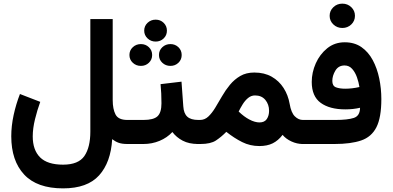

<svg xmlns="http://www.w3.org/2000/svg" viewBox="-20 -786 2143 1048"><path d="M324.2 242.2Q182.1 242.2 111.8 166.7Q41.5 91.3 41.5 -42.5Q41.5 -98.1 54.4 -158Q67.4 -217.8 88.9 -272.9L199.7 -230Q183.6 -186 171.1 -135.5Q158.7 -85 158.7 -41.5Q158.7 32.7 198.7 72.8Q238.8 112.8 324.2 112.8Q408.2 112.8 440.7 65.4Q473.1 18.1 473.1 -67.9V-682.1H595.2V-239.7Q595.2 -190.9 610.6 -161.1Q626 -131.3 674.8 -131.3H689.9V0H675.8Q646 0 627.7 -6.6Q609.4 -13.2 592.3 -26.4Q585 100.1 521 171.1Q457 242.2 324.2 242.2Z M767.1 -618.7Q767.1 -644 785.4 -661.4Q803.7 -678.7 829.6 -678.7Q855.5 -678.7 873.3 -661.4Q891.1 -644 891.1 -618.7Q891.1 -593.3 873.3 -576.2Q855.5 -559.1 829.6 -559.1Q803.7 -559.1 785.4 -576.4Q767.1 -593.8 767.1 -618.7ZM847.7 -485.8Q847.7 -511.2 866 -528.3Q884.3 -545.4 910.2 -545.4Q936 -545.4 953.9 -528.3Q971.7 -511.2 971.7 -485.8Q971.7 -460.4 953.9 -443.4Q936 -426.3 910.2 -426.3Q884.3 -426.3 866 -443.4Q847.7 -460.4 847.7 -485.8ZM686.5 -485.8Q686.5 -511.2 704.8 -528.3Q723.1 -545.4 749 -545.4Q774.9 -545.4 792.7 -528.3Q810.5 -511.2 810.5 -485.8Q810.5 -460.4 792.7 -443.4Q774.9 -426.3 749 -426.3Q723.1 -426.3 704.8 -443.4Q686.5 -460.4 686.5 -485.8ZM670.4 -131.3H763.2Q818.4 -131.3 839.8 -151.4Q861.3 -171.4 861.3 -222.2Q861.3 -249.5 860.1 -275.4Q858.9 -301.3 856.4 -326.7L970.7 -340.3L980.5 -205.6Q982.9 -167 1002.2 -149.2Q1021.5 -131.3 1062.5 -131.3H1072.8V0H1061.5Q1011.7 0 977.3 -18.1Q942.9 -36.1 920.9 -65.4Q892.1 -34.2 850.8 -17.1Q809.6 0 763.2 0H670.4Z M1074.2 0H1052.7L1053.2 -131.3H1071.8Q1097.7 -131.3 1117.4 -150.1Q1137.2 -168.9 1155 -198.2Q1172.9 -227.5 1191.9 -260.7Q1210.9 -293.9 1235.1 -323.2Q1259.3 -352.5 1291.5 -371.3Q1323.7 -390.1 1368.2 -390.1Q1422.9 -390.1 1462.9 -367.4Q1502.9 -344.7 1527.8 -305.9Q1552.7 -267.1 1561 -219.2Q1569.3 -170.4 1589.4 -150.9Q1609.4 -131.3 1632.8 -131.3H1645.5V0H1632.3Q1601.1 0 1570.8 -13.9Q1540.5 -27.8 1522.5 -49.8Q1498.5 -18.6 1468.5 -3.7Q1438.5 11.2 1395.5 11.2Q1345.2 11.2 1301.8 -10.5Q1258.3 -32.2 1215.3 -66.4Q1187.5 -38.1 1158.4 -19Q1129.4 0 1074.2 0ZM1372.1 -265.1Q1351.1 -265.1 1334.2 -251.2Q1317.4 -237.3 1304.7 -216.8Q1292 -196.3 1282.7 -177.2Q1297.9 -162.6 1312 -152.1Q1326.2 -141.6 1338.9 -134.8Q1356 -125.5 1370.4 -121.6Q1384.8 -117.7 1396 -117.7Q1423.8 -117.7 1436.3 -136.2Q1448.7 -154.8 1448.7 -181.2Q1448.7 -215.8 1428.5 -240.5Q1408.2 -265.1 1372.1 -265.1Z M1779.3 -699.7Q1779.3 -727.5 1799.6 -746.8Q1819.8 -766.1 1848.6 -766.1Q1877.4 -766.1 1897.5 -746.8Q1917.5 -727.5 1917.5 -699.7Q1917.5 -671.9 1897.5 -652.6Q1877.4 -633.3 1848.6 -633.3Q1819.8 -633.3 1799.6 -652.6Q1779.3 -671.9 1779.3 -699.7ZM1811.5 -131.3Q1877.4 -131.3 1911.1 -142.3Q1944.8 -153.3 1945.3 -197.8Q1908.2 -189 1864.7 -189Q1779.3 -189 1730.5 -224.6Q1681.6 -260.3 1681.6 -338.9Q1681.6 -390.6 1703.6 -440.2Q1725.6 -489.7 1766.1 -522.5Q1806.6 -555.2 1861.8 -555.2Q1915 -555.2 1952.9 -528.8Q1990.7 -502.4 2014.6 -457.8Q2038.6 -413.1 2050 -357.9Q2061.5 -302.7 2061.5 -245.1Q2061.5 -144.5 2034.7 -91.6Q2007.8 -38.6 1951.4 -19.3Q1895 0 1805.7 0H1626V-131.3ZM1864.3 -301.8Q1901.9 -301.8 1941.9 -311Q1938 -336.4 1928.5 -363.8Q1918.9 -391.1 1902.3 -409.9Q1885.7 -428.7 1860.8 -428.7Q1827.6 -428.7 1810.8 -400.9Q1793.9 -373 1793.9 -344.2Q1793.9 -316.9 1814 -309.3Q1834 -301.8 1864.3 -301.8Z"/></svg>

Font: Vazirmatn RD FD
Style: Bold
Weight: 700
Designer: Saber Rastikerdar
Foundry: Saber Rastikerdar
Version: Version 33.003